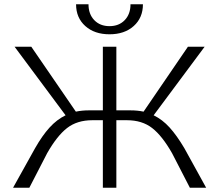

<svg xmlns="http://www.w3.org/2000/svg" viewBox="-20 -876 1023 896"><path d="M942 0H866L783 -161Q737 -242 690 -278.5Q643 -315 572 -315H523V0H460V-315H411Q340 -315 293 -278.5Q246 -242 200 -161L117 0H41L144 -185Q177 -243 211 -280.5Q245 -318 286 -338L48 -658H126L334 -355Q363 -361 394 -361H460V-658H523V-361H589Q622 -361 650 -355L857 -658H935L697 -338Q738 -318 771.5 -281Q805 -244 840 -185ZM647 -856H589Q589 -810 562 -782Q535 -754 491 -754Q447 -754 420 -782Q393 -810 393 -856H335Q335 -793 378 -754.5Q421 -716 491 -716Q561 -716 604 -754.5Q647 -793 647 -856Z"/></svg>

Font: Ysabeau Semilight
Style: Regular
Weight: 300
Designer: Christian Thalmann (Catharsis Fonts)
Version: Version 0.003